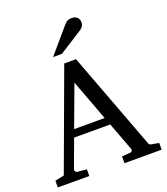

<svg xmlns="http://www.w3.org/2000/svg" viewBox="-164 -1041 1002 1154"><g transform="rotate(-20 337.0 -464.0)"><path d="M314 -558.1 216.8 -295.9H412.1ZM431.2 0V-43L488.8 -47.9Q493.7 -47.9 497.1 -54.4Q500.5 -61 499 -64.9L430.2 -248H199.2L132.8 -67.9Q131.8 -64.9 132.8 -61.5Q133.8 -58.1 136.2 -54.9Q138.7 -51.8 141.6 -49.8Q144.5 -47.9 147 -47.9L206.1 -43V0H4.9V-43L63 -55.2L295.9 -687H371.1L603 -69.8Q606.4 -59.6 609.6 -56.2Q612.8 -52.7 624 -50.8L668.9 -43V0ZM478 -883.3Q478 -869.6 471.4 -859.9Q464.8 -850.1 455.1 -843.3L302.7 -746.1H246.1L378.9 -901.4Q384.8 -907.7 389.6 -912.8Q394.5 -918 400.4 -921.4Q406.2 -924.8 413.8 -926.5Q421.4 -928.2 432.1 -928.2Q445.3 -928.2 454.1 -924.1Q462.9 -919.9 468.3 -913.6Q473.6 -907.2 475.8 -899.2Q478 -891.1 478 -883.3Z"/></g></svg>

Font: BabelStone Ogham Pictish
Style: Regular
Weight: 400
Designer: Andrew West
Foundry: BabelStone
Version: Version 1.02 March 14, 2022